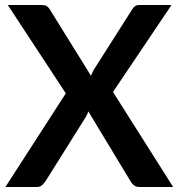

<svg xmlns="http://www.w3.org/2000/svg" viewBox="-20 -743 710 763"><path d="M668 0H534Q520 0 511.8 -7Q503.5 -14 498.5 -23L331 -300.5Q327 -288 321.5 -279L161 -23Q155 -14.5 147.2 -7.2Q139.5 0 127 0H1.5L241.5 -372L11 -723H145Q159 -723 165.2 -719.2Q171.5 -715.5 177 -707L341.5 -442Q346.5 -454.5 353.5 -467L504.5 -704.5Q510 -714 516.5 -718.5Q523 -723 533 -723H661.5L429 -377.5Z"/></svg>

Font: LatoLatin
Style: Bold
Weight: 700
Designer: Lukasz Dziedzic with Adam Twardoch and Botio Nikoltchev
Foundry: tyPoland Lukasz Dziedzic
Version: Version 2.015; 2015-08-06; http://www.latofonts.com/